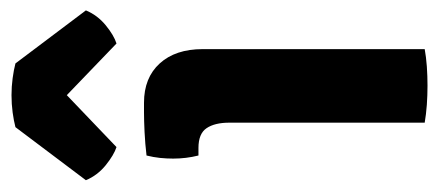

<svg xmlns="http://www.w3.org/2000/svg" viewBox="-256 -536 781 342"><g transform="rotate(-90 135.0 -365.5)"><path d="M218 0Q204.5 2.5 187.2 3.8Q170 5 153 5Q136 5 118.8 3.8Q101.5 2.5 87 0V-348Q87 -374 77.2 -388.5Q67.5 -403 42 -403H28.5Q23 -425 23 -448Q23 -459.5 24.2 -471.5Q25.5 -483.5 28.5 -495.5Q49.5 -498 70.2 -499Q91 -500 105 -500H122.5Q167 -500 192.5 -472Q218 -444 218 -395.5ZM192.5 -729 287 -603.5Q278.5 -583 260.5 -568.2Q242.5 -553.5 228 -549L136 -637.5L43.5 -549Q29.5 -553.5 11.2 -568.2Q-7 -583 -15.5 -603.5L79 -729Q90.5 -732 105.2 -734Q120 -736 136 -736Q151.5 -736 166.2 -734Q181 -732 192.5 -729Z"/></g></svg>

Font: Signika SemiBold
Style: Regular
Weight: 600
Designer: Anna Giedry
Foundry: Anna Giedry
Version: Version 2.001